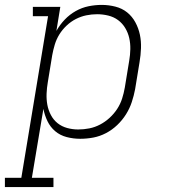

<svg xmlns="http://www.w3.org/2000/svg" viewBox="-69 -558 689 783"><path d="M-49 205V167H18L127 -492H65V-530H177L161 -432Q175 -457 195 -478Q215 -499 240 -513Q265 -527 292 -532.5Q319 -538 346 -538Q346 -538 346 -538Q346 -538 346 -538Q374 -538 401.5 -531Q429 -524 449.5 -507.5Q470 -491 483 -467Q496 -443 501.5 -416.5Q507 -390 506 -361.5Q505 -333 500 -304L482 -194Q477 -168 468.5 -142Q460 -116 445 -92Q430 -68 409 -48Q388 -28 363 -15Q338 -2 311.5 3Q285 8 258 8Q230 8 203 1Q176 -6 156 -23Q136 -40 124.5 -64Q113 -88 108 -114L61 167H149V205ZM250 -30Q273 -30 295.5 -34.5Q318 -39 339 -50Q360 -61 378 -77.5Q396 -94 409 -114Q422 -134 429 -156Q436 -178 440 -201L458 -311Q462 -334 462.5 -357.5Q463 -381 458 -403Q453 -425 441.5 -444Q430 -463 412.5 -476Q395 -489 372.5 -494.5Q350 -500 327 -500Q305 -500 283 -495.5Q261 -491 240.5 -480.5Q220 -470 202.5 -453.5Q185 -437 173 -417.5Q161 -398 154.5 -376.5Q148 -355 144 -333L126 -223Q122 -200 121 -176.5Q120 -153 124 -131Q128 -109 138.5 -89Q149 -69 166 -55.5Q183 -42 205 -36Q227 -30 250 -30Z"/></svg>

Font: Iosevka Curly Slab XLtExObl
Style: Regular
Weight: 200
Width: 7
Italic angle: -9°
Monospace: yes
Designer: Belleve Invis
Foundry: Belleve Invis
Version: Version 11.0.0; ttfautohint (v1.8.3)